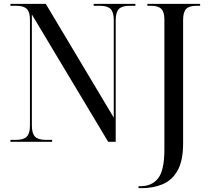

<svg xmlns="http://www.w3.org/2000/svg" viewBox="-20 -734 1077 994"><path d="M697 240V230H707Q767 230 799 188.5Q831 147 831 41V-634Q831 -672 815 -688Q799 -704 763 -704H743V-714H1016V-704H996Q959 -704 943.5 -687.5Q928 -671 928 -631V8Q928 98 899.5 148.5Q871 199 822.5 219.5Q774 240 715 240ZM34 0V-10H64Q102 -10 118.5 -26.5Q135 -43 135 -84V-633Q135 -672 118.5 -688Q102 -704 65 -704H34V-714H217L569 -125V-631Q569 -671 552.5 -687.5Q536 -704 499 -704H465V-714H681V-704H649Q612 -704 595.5 -687.5Q579 -671 579 -630V0H540L145 -659V-84Q145 -43 161.5 -26.5Q178 -10 215 -10H250V0Z"/></svg>

Font: Noto Serif Display SemiCondensed
Style: Regular
Weight: 400
Width: 4
Designer: Monotype Design Team
Foundry: Monotype Imaging Inc.
Version: Version 2.009